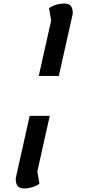

<svg xmlns="http://www.w3.org/2000/svg" viewBox="-20 -900 487 1100"><path d="M202 -465 273 -782 261 -853Q280 -867 303.5 -873.5Q327 -880 346 -880Q373 -880 385 -867Q397 -854 397 -822L317 -465ZM121 180Q93 180 81.5 166.5Q70 153 70 122L150 -236H265L194 82L206 153Q187 166 163.5 173Q140 180 121 180Z"/></svg>

Font: Lemonada
Style: Regular
Weight: 400
Designer: Mohamed Gaber (Arabic), Eduardo Tunni (Latin)
Foundry: Kief Type Foundry
Version: Version 4.005